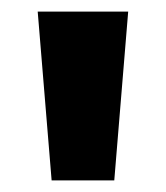

<svg xmlns="http://www.w3.org/2000/svg" viewBox="-20 -720 286 331"><path d="M177 -409H69L45 -700H201Z"/></svg>

Font: ReCut ExtraBold
Style: Regular
Weight: 800
Designer: Giant Group (for alternate capitals set)
Version: Version 2.002;FEAKit 1.0